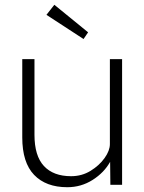

<svg xmlns="http://www.w3.org/2000/svg" viewBox="-20 -772 602 802"><path d="M261 10Q172 10 122.5 -41.5Q73 -93 73 -198V-525H124V-209Q124 -121 163.5 -78.5Q203 -36 277 -36Q322 -36 358.5 -58.5Q395 -81 417 -112Q439 -143 439 -170V-525H490V0H441L440 -96Q415 -51 367 -20.5Q319 10 261 10ZM329 -609 174 -710 207 -752 348 -637Z"/></svg>

Font: Readex Pro ExtraLight
Style: Regular
Weight: 200
Designer: Bonnie Shaver-Troup, Thomas Jockin
Foundry: Lexend
Version: Version 1.203; ttfautohint (v1.8.3)